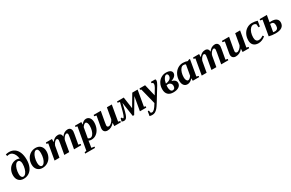

<svg xmlns="http://www.w3.org/2000/svg" viewBox="223 -2444 6688 4410"><g transform="rotate(-30 3567.0 -239.0)"><path d="M267.1 -459Q286.1 -459 308.6 -453.4Q331.1 -447.8 343.8 -437.5Q337.9 -496.1 316.4 -543.2Q294.9 -590.3 261.2 -616.9Q227.5 -643.6 184.1 -643.6Q154.8 -643.6 124.5 -634.3L115.2 -681.2Q127.4 -685.5 156.2 -689.7Q185.1 -693.8 202.6 -693.8Q286.1 -693.8 346.7 -652.6Q407.2 -611.3 439.5 -531.5Q471.7 -451.7 471.7 -340.3Q471.7 -235.8 438.2 -156Q404.8 -76.2 342 -33.2Q279.3 9.8 196.3 9.8Q111.8 9.8 64.5 -42Q17.1 -93.8 17.1 -182.1Q17.1 -259.8 49.6 -323.7Q82 -387.7 139.9 -423.3Q197.8 -459 267.1 -459ZM147 -141.1Q147 -91.3 164.6 -64.9Q182.1 -38.6 210.9 -38.6Q246.6 -38.6 277.1 -75.2Q307.6 -111.8 325.2 -174.1Q342.8 -236.3 342.8 -305.7Q342.8 -354 325 -380.9Q307.1 -407.7 274.9 -407.7Q242.2 -407.7 212.4 -370.8Q182.6 -334 164.8 -272.2Q147 -210.4 147 -141.1Z M829.6 -305.2Q829.6 -422.9 768.6 -422.9Q737.8 -422.9 707.8 -385.7Q677.7 -348.6 659.4 -286.1Q641.1 -223.6 641.1 -155.8Q641.1 -99.6 659.2 -69.1Q677.2 -38.6 705.6 -38.6Q736.8 -38.6 766.1 -74.7Q795.4 -110.8 812.5 -172.4Q829.6 -233.9 829.6 -305.2ZM694.3 9.8Q611.3 9.8 561.5 -42.5Q511.7 -94.7 511.7 -182.6Q511.7 -261.7 545.9 -328.1Q580.1 -394.5 641.4 -432.9Q702.6 -471.2 779.3 -471.2Q862.3 -471.2 912.1 -418.9Q961.9 -366.7 961.9 -278.8Q961.9 -199.7 927.7 -133.3Q893.6 -66.9 832.3 -28.6Q771 9.8 694.3 9.8Z M1591.8 -354Q1591.8 -401.4 1556.6 -401.4Q1539.6 -401.4 1516.4 -381.8Q1493.2 -362.3 1474.9 -332Q1456.5 -301.8 1451.7 -274.9L1403.3 0H1272.9L1322.8 -277.8Q1333.5 -334.5 1333.5 -354Q1333.5 -401.4 1297.4 -401.4Q1273.9 -401.4 1244.1 -368.9Q1214.4 -336.4 1196.8 -290L1145 0H1015.1L1087.4 -414.6L1043.9 -426.8L1050.3 -459H1210.4L1209 -377Q1244.1 -424.8 1283.7 -448Q1323.2 -471.2 1372.1 -471.2Q1415.5 -471.2 1440.2 -445.6Q1464.8 -419.9 1465.3 -374.5Q1534.2 -471.2 1630.4 -471.2Q1673.3 -471.2 1698.7 -444.1Q1724.1 -417 1724.1 -368.2Q1724.1 -350.1 1715.8 -303.7L1669.4 -43.9L1726.1 -32.2L1719.7 0H1531.2L1581.1 -277.8Q1591.8 -334.5 1591.8 -354Z M2243.7 -308.1Q2243.7 -221.2 2211.9 -148.2Q2180.2 -75.2 2122.6 -32.7Q2064.9 9.8 1993.2 9.8Q1951.2 9.8 1917.5 -6.3L1916.5 7.8L1910.6 54.2L1892.1 169.4L1970.2 181.2L1964.4 212.9H1702.6L1708.5 181.2L1759.3 169.4L1863.8 -417.5L1815.4 -429.7L1821.3 -459H1989.7L1986.8 -391.6Q2047.9 -471.2 2117.2 -471.2Q2174.3 -471.2 2209 -427.2Q2243.7 -383.3 2243.7 -308.1ZM2115.2 -286.6Q2115.2 -337.9 2100.3 -367.4Q2085.4 -397 2061 -397Q2027.8 -397 1979 -332L1931.2 -62Q1942.9 -50.3 1959.2 -44.4Q1975.6 -38.6 1987.8 -38.6Q2022.9 -38.6 2052.5 -73Q2082 -107.4 2098.6 -165.8Q2115.2 -224.1 2115.2 -286.6Z M2444.8 -105.5Q2444.8 -58.1 2489.3 -58.1Q2520.5 -58.1 2559.6 -93Q2598.6 -127.9 2615.7 -169.4L2667.5 -459H2797.4L2725.1 -44.4L2778.3 -32.2L2772 0H2599.1L2603 -85.9Q2527.3 11.7 2417.5 11.7Q2368.2 11.7 2340.3 -14.9Q2312.5 -41.5 2312.5 -91.3Q2312.5 -100.6 2315.7 -123Q2318.8 -145.5 2367.2 -415L2310.5 -426.8L2316.9 -459H2505.4L2455.6 -181.6Q2444.8 -125.5 2444.8 -105.5Z M3482.4 -459 3409.7 -43.9 3453.1 -32.2 3446.8 0H3278.3L3342.8 -366.2L3120.6 9.8H3083.5L3027.3 -367.2L3005.9 -273.4Q2976.6 -145 2956.5 -90.6Q2936.5 -36.1 2913.3 -13.2Q2890.1 9.8 2855 9.8Q2836.4 9.8 2820.6 4.4Q2804.7 -1 2795.9 -7.3L2815.9 -84H2845.7L2852.5 -66.4Q2855 -58.1 2857.7 -54.9Q2860.4 -51.8 2865.7 -51.8Q2884.3 -51.8 2906 -110.1Q2927.7 -168.5 2957 -286.6L2989.3 -415L2931.6 -427.2L2937.5 -459H3114.7L3158.7 -152.3L3340.8 -459Z M3961.9 -428.2Q3961.9 -384.3 3922.4 -320.8L3708 28.8Q3661.1 105.5 3629.2 141.8Q3597.2 178.2 3564 197Q3530.8 215.8 3493.7 215.8Q3468.8 215.8 3453.9 214.1Q3439 212.4 3415 206.5L3435.5 88.4H3464.8L3474.6 149.9Q3486.8 161.1 3508.8 161.1Q3538.1 161.1 3572.8 127.4Q3607.4 93.8 3661.6 2.4L3557.1 -415L3527.3 -426.8L3532.7 -459H3680.7L3754.9 -147L3843.3 -293.5Q3856.4 -314.9 3865.5 -340.6Q3874.5 -366.2 3874.5 -381.3Q3874.5 -394 3870.4 -402.1Q3866.2 -410.2 3859.4 -415.5Q3852.5 -420.9 3830.6 -427.2L3836.4 -459H3949.2Q3961.9 -447.8 3961.9 -428.2Z M4366.2 -129.4Q4366.2 -64.9 4312.5 -27.6Q4258.8 9.8 4165.5 9.8Q4073.2 9.8 4023.9 -38.8Q3974.6 -87.4 3974.6 -178.7Q3974.6 -262.7 4009.3 -329.8Q4043.9 -397 4105 -434.1Q4166 -471.2 4237.3 -471.2Q4309.6 -471.2 4348.9 -445.1Q4388.2 -418.9 4388.2 -375.5Q4388.2 -332 4352.3 -296.1Q4316.4 -260.3 4252.9 -239.7Q4307.1 -227.1 4336.7 -197.5Q4366.2 -168 4366.2 -129.4ZM4104 -163.6Q4104 -105.5 4123 -72.5Q4142.1 -39.6 4174.8 -39.6Q4207 -39.6 4223.6 -61.3Q4240.2 -83 4240.2 -124Q4240.2 -162.6 4217 -188Q4193.8 -213.4 4155.8 -217.3Q4137.2 -214.4 4107.4 -211.9Q4104 -191.4 4104 -163.6ZM4113.8 -252.4Q4185.5 -260.3 4225.6 -291.5Q4265.6 -322.8 4265.6 -375Q4265.6 -397.5 4253.9 -412.8Q4242.2 -428.2 4226.6 -428.2Q4189 -428.2 4156 -374.8Q4123 -321.3 4113.8 -252.4Z M4800.8 -43.9 4854 -28.3 4850.1 0H4680.7L4678.7 -67.4Q4649.9 -31.2 4613.5 -10.5Q4577.1 10.3 4539.6 10.3Q4478.5 10.3 4444.6 -33.7Q4410.6 -77.6 4410.6 -155.8Q4410.6 -241.2 4446.3 -314.2Q4481.9 -387.2 4545.7 -429Q4609.4 -470.7 4686 -470.7Q4753.4 -470.7 4808.6 -448.7L4848.6 -466.8H4875ZM4539.1 -171.4Q4539.1 -121.1 4555.9 -91.6Q4572.8 -62 4598.1 -62Q4617.7 -62 4641.6 -81.5Q4665.5 -101.1 4684.6 -129.9L4732.9 -404.8Q4710.9 -421.4 4672.4 -421.4Q4636.2 -421.4 4605.5 -387Q4574.7 -352.5 4556.9 -293.7Q4539.1 -234.9 4539.1 -171.4Z M5494.6 -354Q5494.6 -401.4 5459.5 -401.4Q5442.4 -401.4 5419.2 -381.8Q5396 -362.3 5377.7 -332Q5359.4 -301.8 5354.5 -274.9L5306.2 0H5175.8L5225.6 -277.8Q5236.3 -334.5 5236.3 -354Q5236.3 -401.4 5200.2 -401.4Q5176.8 -401.4 5147 -368.9Q5117.2 -336.4 5099.6 -290L5047.9 0H4918L4990.2 -414.6L4946.8 -426.8L4953.1 -459H5113.3L5111.8 -377Q5147 -424.8 5186.5 -448Q5226.1 -471.2 5274.9 -471.2Q5318.4 -471.2 5343 -445.6Q5367.7 -419.9 5368.2 -374.5Q5437 -471.2 5533.2 -471.2Q5576.2 -471.2 5601.6 -444.1Q5627 -417 5627 -368.2Q5627 -350.1 5618.7 -303.7L5572.3 -43.9L5628.9 -32.2L5622.6 0H5434.1L5483.9 -277.8Q5494.6 -334.5 5494.6 -354Z M5847.7 -105.5Q5847.7 -58.1 5892.1 -58.1Q5923.3 -58.1 5962.4 -93Q6001.5 -127.9 6018.6 -169.4L6070.3 -459H6200.2L6127.9 -44.4L6181.2 -32.2L6174.8 0H6002L6005.9 -85.9Q5930.2 11.7 5820.3 11.7Q5771 11.7 5743.2 -14.9Q5715.3 -41.5 5715.3 -91.3Q5715.3 -100.6 5718.5 -123Q5721.7 -145.5 5770 -415L5713.4 -426.8L5719.7 -459H5908.2L5858.4 -181.6Q5847.7 -125.5 5847.7 -105.5Z M6423.8 9.8Q6339.8 9.8 6293.7 -35.6Q6247.6 -81.1 6247.6 -161.1Q6247.6 -251.5 6283.4 -322.3Q6319.3 -393.1 6382.3 -432.1Q6445.3 -471.2 6518.6 -471.2Q6553.7 -471.2 6595 -464.6Q6636.2 -458 6662.1 -449.2L6638.2 -308.6H6603L6596.2 -392.1Q6569.8 -421.4 6524.9 -421.4Q6486.3 -421.4 6451.9 -387Q6417.5 -352.5 6397.9 -293.7Q6378.4 -234.9 6378.4 -166Q6378.4 -111.3 6399.9 -81.1Q6421.4 -50.8 6462.9 -50.8Q6499.5 -50.8 6529.5 -64Q6559.6 -77.1 6587.4 -96.7L6608.9 -65.9Q6568.8 -30.3 6519.8 -10.3Q6470.7 9.8 6423.8 9.8Z M6878.9 -281.2Q6908.2 -283.7 6929.2 -283.7Q7012.2 -283.7 7057.1 -249.5Q7102.1 -215.3 7102.1 -154.3Q7102.1 -73.7 7045.2 -32Q6988.3 9.8 6875 9.8Q6831.5 9.8 6782.7 3.7Q6733.9 -2.4 6700.7 -11.7L6771 -415L6712.9 -426.8L6720.2 -459H6910.2ZM6895 -242.2 6871.6 -241.2 6836.9 -42.5Q6858.9 -38.6 6882.8 -38.6Q6973.6 -38.6 6973.6 -146.5Q6973.6 -242.2 6895 -242.2Z"/></g></svg>

Font: Tinos
Style: Bold Italic
Weight: 700
Italic angle: -16.333°
Designer: Steve Matteson
Foundry: Monotype Imaging Inc.
Version: Version 1.23